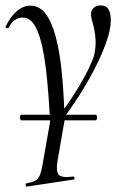

<svg xmlns="http://www.w3.org/2000/svg" viewBox="-24 -416 465 711"><path d="M55.2 29.6Q51.8 29.6 50.7 24.2Q49.6 18.8 50.7 13.8Q51.8 8.8 55.2 8.8H330Q333.6 8.8 334.8 13.8Q336 18.8 334.8 24.2Q333.6 29.6 330 29.6ZM171 72.4 169.6 44.2Q195.8 12.8 221 -23Q246.2 -58.8 267.5 -94.3Q288.8 -129.8 303.7 -160.2Q318.6 -190.6 324.4 -211Q331 -239.8 330.1 -263.7Q329.2 -287.6 325.2 -306.4Q321.2 -325.2 317 -339.4Q312.8 -353.6 312.8 -363.4Q312.8 -377.6 322.5 -386.8Q332.2 -396 349.4 -396Q369.6 -396 378 -380.9Q386.4 -365.8 386.4 -341.2Q386.4 -306.8 368.7 -257.2Q351 -207.6 320.8 -150.5Q290.6 -93.4 251.9 -35.6Q213.2 22.2 171 72.4ZM75.8 275Q72.8 276 71.3 270Q69.8 264 73.8 263Q96.2 258.8 107.3 252.7Q118.4 246.6 124.2 231.1Q130 215.6 135 185L168.4 -4.4L219.8 2.6L189.4 178Q182.4 218.6 193.5 231Q204.6 243.4 246 237.8Q250 236.2 251.6 242Q253.2 247.8 249 248.8ZM162.8 63.8Q157.2 -68.4 146 -161.1Q134.8 -253.8 114.5 -302.4Q94.2 -351 59.6 -351Q45.8 -351 32.5 -342.8Q19.2 -334.6 8.8 -314.4Q7 -310.4 1 -311.9Q-5 -313.4 -3.2 -317.4Q15 -355.4 38.8 -375.2Q62.6 -395 88.8 -395Q122.6 -395 145.3 -364.5Q168 -334 182.4 -279.8Q196.8 -225.6 204 -155.2Q211.2 -84.8 214.2 -5.6Z"/></svg>

Font: Cormorant Garamond Light
Style: Italic
Weight: 300
Italic angle: -10°
Designer: Christian Thalmann (Catharsis Fonts)
Foundry: Catharsis Fonts
Version: Version 4.001